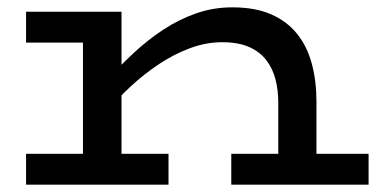

<svg xmlns="http://www.w3.org/2000/svg" viewBox="-20 -503 1032 523"><path d="M738 0V-224Q738 -257 730.5 -286.5Q723 -316 705.5 -339Q688 -362 658.5 -375Q629 -388 585 -388Q541 -388 497 -371.5Q453 -355 412.5 -328Q372 -301 336.5 -268Q301 -235 272 -201V-286Q306 -323 344 -358.5Q382 -394 424.5 -422Q467 -450 514 -466.5Q561 -483 613 -483Q675 -483 718.5 -464Q762 -445 789.5 -410.5Q817 -376 829.5 -329Q842 -282 842 -226V0ZM51 0V-84H439V0ZM206 0V-471H311V0ZM51 -387V-471H289V-387ZM610 0V-84H984V0Z"/></svg>

Font: BioRhyme SemiExpanded
Style: Regular
Weight: 400
Width: 6
Designer: Aoife Mooney
Foundry: Aoife Mooney Type
Version: Version 1.600;gftools[0.9.33]